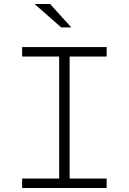

<svg xmlns="http://www.w3.org/2000/svg" viewBox="-20 -934 640 954"><path d="M90 0V-47H274V-653H90V-700H510V-653H326V-47H510V0ZM284 -798 152 -914H229L334 -798Z"/></svg>

Font: Red Hat Mono VF Light
Style: Regular
Weight: 300
Monospace: yes
Designer: Pentagram, MCKL
Foundry: Pentagram, MCKL
Version: Version 1.023